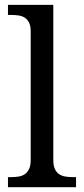

<svg xmlns="http://www.w3.org/2000/svg" viewBox="-20 -780 350 800"><path d="M25.9 -42Q43 -42 57.9 -44.4Q72.8 -46.9 83.7 -54.4Q94.7 -62 101.3 -76.2Q107.9 -90.3 107.9 -113.8V-649.9Q107.9 -671.9 101.3 -685.3Q94.7 -698.7 83.5 -706.1Q72.3 -713.4 57.4 -715.6Q42.5 -717.8 25.9 -717.8H13.2V-759.8H202.1V-113.8Q202.1 -90.3 208.5 -76.2Q214.8 -62 226.1 -54.4Q237.3 -46.9 252.2 -44.4Q267.1 -42 284.2 -42H296.9V0H13.2V-42Z"/></svg>

Font: Droid Serif
Style: Regular
Weight: 400
Version: Version 1.00 build 112